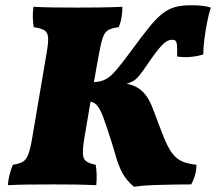

<svg xmlns="http://www.w3.org/2000/svg" viewBox="-20 -705 826 734"><path d="M10 3Q12 -19 16.5 -37Q21 -55 29 -75Q54 -79 67 -86.5Q80 -94 88 -114.5Q96 -135 103 -177L158 -501Q165 -540 164 -560Q163 -580 150.5 -588.5Q138 -597 109 -601Q106 -618 105.5 -638.5Q105 -659 108 -679Q145 -677 186.5 -676.5Q228 -676 276 -676Q315 -676 359.5 -676.5Q404 -677 448 -679Q448 -660 445 -640.5Q442 -621 434 -601Q407 -598 393 -589.5Q379 -581 371.5 -556.5Q364 -532 355 -481L339 -391Q365 -392 384 -402Q403 -412 426 -439Q449 -466 487 -518Q525 -570 551.5 -602.5Q578 -635 601 -653Q624 -671 649.5 -678Q675 -685 710 -685Q736 -685 756 -682.5Q776 -680 786 -676Q778 -652 771.5 -618.5Q765 -585 761 -552.5Q757 -520 757 -497Q736 -490 709 -487.5Q682 -485 657 -489Q658 -520 656.5 -533Q655 -546 650.5 -549.5Q646 -553 638 -553Q619 -553 599 -532Q579 -511 547 -464Q527 -434 514 -418Q501 -402 490 -395.5Q479 -389 464 -385Q502 -378 526.5 -353.5Q551 -329 568 -280Q591 -218 606.5 -179.5Q622 -141 638 -119.5Q654 -98 675.5 -88.5Q697 -79 731 -75Q731 -37 711 0Q686 0 647 0.5Q608 1 566.5 2.5Q525 4 492 9Q463 -16 448 -43.5Q433 -71 422 -110.5Q411 -150 391 -210Q383 -234 374.5 -257.5Q366 -281 354.5 -297.5Q343 -314 326 -316L303 -180Q296 -138 297 -117Q298 -96 310 -88Q322 -80 346 -75Q349 -56 349.5 -37Q350 -18 348 3Q305 1 269.5 0.5Q234 0 185 0Q130 0 87.5 0.5Q45 1 10 3Z"/></svg>

Font: Vollkorn Black
Style: Italic
Weight: 900
Italic angle: -11°
Designer: Friedrich Althausen
Foundry: Friedrich Althausen
Version: Version 5.000; ttfautohint (v1.8.3)